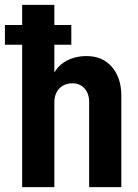

<svg xmlns="http://www.w3.org/2000/svg" viewBox="-41 -772 568 792"><path d="M50.4 0V-752H183.2V-474.6H200.1L173.1 -445.2Q183.9 -489.3 223.1 -515Q262.4 -540.7 316.1 -540.7Q381.8 -540.7 420.6 -495.9Q459.5 -451.1 459.5 -376.7V0H326.7V-351.4Q326.7 -386.1 307.6 -407.2Q288.5 -428.4 257.6 -428.4Q235.2 -428.4 218.5 -418.7Q201.7 -409 192.5 -391.4Q183.2 -373.8 183.2 -350.5V0ZM-20.7 -587.4V-668.9H253.2V-587.4Z"/></svg>

Font: Reddit Sans Condensed
Style: Regular
Weight: 400
Designer: Stephen Hutchings
Foundry: Reddit
Version: Version 1.014